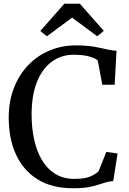

<svg xmlns="http://www.w3.org/2000/svg" viewBox="-20 -993 688 1024"><path d="M369 11Q257.5 11 181.2 -36Q105 -83 65.8 -167.8Q26.5 -252.5 26.5 -366Q26.5 -452 53.8 -522.8Q81 -593.5 129.5 -644.5Q178 -695.5 243.5 -723.2Q309 -751 385.5 -751Q458 -751 512 -738Q566 -725 601.5 -722L591.5 -541H525.5L501.5 -670Q489.5 -682 456.8 -691.5Q424 -701 372.5 -701Q307 -701 256.5 -664.2Q206 -627.5 177.2 -556.2Q148.5 -485 148.5 -381.5Q148.5 -312 161.8 -250.2Q175 -188.5 202.8 -141Q230.5 -93.5 273.5 -66.2Q316.5 -39 376 -39Q431.5 -39 459.8 -51Q488 -63 505.5 -79L547 -182.5L607 -174.5L584 -27Q556.5 -25.5 530.8 -16.2Q505 -7 467.8 2Q430.5 11 369 11ZM323 -973H406L533.5 -828.5L498.5 -799.5L364.5 -899L230 -799.5L195 -828Z"/></svg>

Font: Merriweather Text
Style: Regular
Weight: 400
Designer: Eben Sorkin
Foundry: Eben Sorkin
Version: Version 2.100; ttfautohint (v1.7.19-72a1) -l 8 -r 50 -G 200 